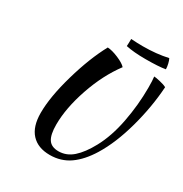

<svg xmlns="http://www.w3.org/2000/svg" viewBox="-215 -1046 1231 1292"><g transform="rotate(30 400.0 -399.5)"><path d="M484.9 -672.9Q397.9 -556.6 344.5 -399.9Q291 -243.2 291 -115.2Q291 -37.1 314.5 -2Q337.9 33.2 393.1 33.2Q454.6 33.2 504.2 -10.5Q553.7 -54.2 599.1 -138.2Q652.3 -236.3 678.2 -371.1Q704.1 -505.9 704.1 -639.2Q704.1 -696.8 700.2 -725.1Q711.4 -725.1 746.3 -717.3Q781.2 -709.5 799.8 -699.2Q789.6 -540.5 744.4 -376.2Q699.2 -211.9 629.9 -99.1Q574.7 -9.3 508.1 37.4Q441.4 84 355 84Q262.2 84 211.7 29.3Q161.1 -25.4 161.1 -131.8Q161.1 -255.4 212.2 -433.3Q263.2 -611.3 332 -737.8Q366.7 -736.3 416.7 -715.1Q466.8 -693.8 484.9 -672.9ZM439.9 -866.2Q492.2 -862.8 530.8 -862.8Q637.7 -862.8 726.1 -882.8Q732.9 -871.1 738.5 -847.7Q744.1 -824.2 744.1 -806.2Q692.4 -796.9 589.8 -796.9Q499.5 -796.9 438 -810.1Q439.9 -832.5 439.9 -866.2Z"/></g></svg>

Font: Kaushan Script
Style: Regular
Weight: 400
Designer: Pablo Impallari
Foundry: Pablo Impallari
Version: Version 1.002